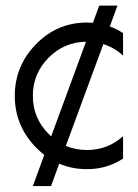

<svg xmlns="http://www.w3.org/2000/svg" viewBox="-20 -582 478 665"><path d="M277.8 -437.5Q202.1 -436 148.9 -382.8Q93.8 -327.6 93.8 -250Q93.8 -172.4 148.9 -117.7Q152.8 -113.3 157.2 -109.4ZM301.8 -502.9 323.7 -562.5H386.7L360.4 -490.2Q384.3 -481.9 406.2 -467.3V-389.6Q375.5 -417.5 337.9 -429.2L208 -76.7Q241.7 -62.5 281.2 -62.5Q353.5 -62.5 406.2 -110.4V-32.7Q350.6 3.9 281.2 3.9Q229.5 3.9 185.1 -15.1L156.7 62.5H93.8L133.3 -45.4Q118.7 -57.1 104.5 -71.3Q31.2 -146.5 31.2 -250Q31.2 -353.5 104.5 -428.7Q177.7 -503.9 281.2 -503.9Q291.5 -503.9 301.8 -502.9Z"/></svg>

Font: Juliett
Style: Regular
Weight: 400
Designer: GGBotNet
Foundry: GGBotNet
Version: 0.60